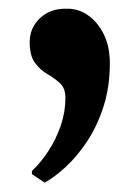

<svg xmlns="http://www.w3.org/2000/svg" viewBox="-20 -176 296 430"><path d="M80 233 51.5 214V207Q71.5 188 88.5 162Q105.5 136 116 105.5Q126.5 75 126.5 43.5Q126.5 21.5 114.5 10.5Q102.5 -0.5 86.5 -9.8Q70.5 -19 58.5 -35Q46.5 -51 46.5 -82Q46.5 -113 69 -134.8Q91.5 -156.5 126.5 -156.5H132Q156 -156.5 177.5 -141.5Q199 -126.5 212.5 -99Q226 -71.5 226 -34.5Q226 18.5 211.8 62.8Q197.5 107 175 140.8Q152.5 174.5 127.2 197.8Q102 221 81 232.5Z"/></svg>

Font: Merriweather 96pt Black
Style: Regular
Weight: 900
Version: Version 2.100